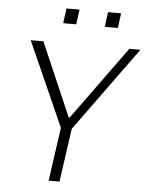

<svg xmlns="http://www.w3.org/2000/svg" viewBox="-58 -905 733 952"><g transform="rotate(5 308.5 -429.0)"><path d="M220 0 258 -266 71 -686H134L292 -321H297L562 -686H617L312 -266L274 0ZM224 -784 234 -858H299L289 -784ZM431 -784 441 -858H506L496 -784Z"/></g></svg>

Font: Chivo Medium Thin
Style: Italic
Weight: 250
Italic angle: -8.05°
Version: Version 2.002